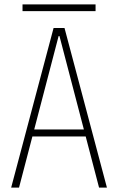

<svg xmlns="http://www.w3.org/2000/svg" viewBox="-20 -858 540 878"><path d="M31 0 225 -730H275L469 0H433L252 -693H248L67 0ZM114 -234V-266H386V-234ZM83 -807V-838H417V-807Z"/></svg>

Font: M PLUS 1 Code ExtraLight
Style: Regular
Weight: 250
Designer: Coji Morishita
Foundry: UNDERFOREST DESIGN
Version: Version 1.002